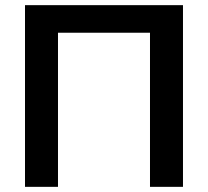

<svg xmlns="http://www.w3.org/2000/svg" viewBox="-20 -725 807 745"><path d="M77 0V-705H690V0H562V-598H205V0Z"/></svg>

Font: Nunito Sans
Style: Bold
Weight: 700
Designer: Vernon Adams
Foundry: Vernon Adams
Version: Version 3.101; ttfautohint (v1.8.4.7-5d5b);gftools[0.9.27]